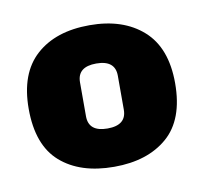

<svg xmlns="http://www.w3.org/2000/svg" viewBox="-46 -841 414 390"><g transform="rotate(-10 161.0 -646.0)"><path d="M312 -646Q312 -571 271 -535.5Q230 -500 161 -500Q91 -500 50.5 -535.5Q10 -571 10 -646Q10 -719 50.5 -755.5Q91 -792 161 -792Q230 -792 271 -755.5Q312 -719 312 -646ZM161 -579Q200 -579 200 -611V-681Q200 -713 161 -713Q122 -713 122 -681V-611Q122 -579 161 -579Z"/></g></svg>

Font: Alfa Slab One
Style: Regular
Weight: 400
Designer: JM Sole
Foundry: JM Sole
Version: Version 1.001